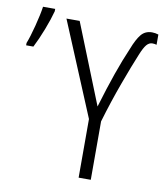

<svg xmlns="http://www.w3.org/2000/svg" viewBox="-117 -818 760 887"><g transform="rotate(10 263.5 -374.5)"><path d="M442 -627Q460 -674 479 -697Q498 -720 530 -720Q545 -720 560 -715V-667Q551 -670 540 -670Q525 -670 513 -656Q501 -642 487 -607Q464 -552 431 -462Q398 -372 369 -274V0H312V-275L129 -714H191L341 -339Q394 -517 442 -627ZM-33 -571Q-21 -601 -6.5 -657Q8 -713 13 -749H70V-738Q60 -700 40.5 -649.5Q21 -599 1 -560H-33Z"/></g></svg>

Font: Noto Sans Display Light Narrow
Style: Regular
Weight: 300
Width: 4
Designer: Monotype Design team
Foundry: Monotype Imaging Inc.
Version: Version 1.000